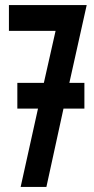

<svg xmlns="http://www.w3.org/2000/svg" viewBox="-20 -735 369 753"><path d="M48 -410H152Q163 -459 175 -512Q187 -565 198 -614H15V-715H320L252 -410H311V-309H229Q213 -234 195.5 -155.5Q178 -77 162 -2H61L129 -309H48Z"/></svg>

Font: Fundamental  Brigade Condensed
Style: Regular
Weight: 400
Width: 3
Designer: Peter Wiegel, original typeface by Carl Albert Fahrenwaldt 1901
Foundry: Peter Wiegel
Version: Version 0.000 2012 initial release